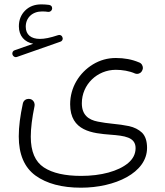

<svg xmlns="http://www.w3.org/2000/svg" viewBox="-20 -620 750 874"><path d="M37.1 -370.6C40.5 -362.8 46.9 -359.9 52.2 -359.9C53.7 -359.9 55.7 -360.4 57.1 -360.8L254.9 -430.2C262.2 -432.1 265.6 -439.9 265.6 -444.3C265.6 -445.8 265.1 -447.8 264.6 -449.2C262.7 -457.5 255.4 -460.9 250 -460.9C248.5 -460.9 246.6 -460.4 244.6 -460C208 -447.8 182.6 -442.9 161.6 -442.9C122.1 -442.9 97.2 -461.4 97.2 -498.5C97.2 -539.1 127 -567.9 171.4 -567.9C179.2 -567.9 192.9 -567.4 199.2 -565.9H201.7C209 -565.9 216.8 -572.3 217.3 -580.6V-582.5C217.3 -590.8 212.9 -595.7 203.6 -597.7C194.3 -599.1 178.7 -600.1 168.5 -600.1C137.7 -600.1 113.3 -590.8 94.2 -571.8C75.2 -552.7 65.9 -528.8 65.9 -500C65.9 -456.5 91.8 -428.2 131.3 -420.9L46.4 -391.1C38.1 -388.7 36.1 -380.4 36.1 -376C36.1 -374 36.6 -372.1 37.1 -370.6ZM65.4 1C65.4 82.5 90.8 142.1 141.6 179.2C192.4 215.8 261.2 234.4 348.6 234.4C502.9 234.4 649.4 167 649.4 53.2C649.4 22 641.6 -1 626.5 -16.1C610.8 -30.8 591.3 -40.5 567.4 -45.9C543.5 -50.8 519 -54.2 493.2 -56.6C469.2 -59.1 446.8 -62 425.3 -66.4C382.3 -74.7 352.5 -97.2 352.5 -149.9C352.5 -235.4 422.4 -302.2 507.3 -302.2C536.6 -302.2 569.3 -296.9 595.2 -285.2C598.6 -284.2 601.6 -283.7 604.5 -283.7C612.3 -283.7 624 -288.6 628.4 -301.8C629.9 -304.7 630.4 -307.6 630.4 -311C630.4 -318.8 626 -332 611.8 -336.4C580.6 -349.6 545.9 -356 507.3 -356C469.7 -356 435.1 -346.2 403.3 -327.1C340.3 -288.6 299.3 -221.7 299.3 -145.5C299.3 -22.5 401.9 -13.2 483.9 -6.8C545.9 -2 597.2 3.9 597.2 54.2C597.2 80.6 585.9 103 563.5 122.1C518.6 159.7 439.9 180.7 349.6 180.7C275.9 180.7 219.2 168 179.7 142.1C140.1 116.2 120.1 69.8 120.1 2.4C120.1 -36.6 126 -83 137.2 -137.2C137.7 -139.2 137.7 -141.1 137.7 -143.6C137.7 -153.3 130.4 -167 116.2 -169.4C114.3 -169.9 112.3 -169.9 109.9 -169.9C100.1 -169.9 87.4 -164.1 84 -148.9C71.8 -91.8 65.4 -43.9 65.4 1Z"/></svg>

Font: Mikhak Light
Style: Regular
Weight: 300
Designer: Amin Abedi
Version: Version 3.2